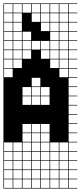

<svg xmlns="http://www.w3.org/2000/svg" viewBox="-20 -827 469 1115"><path d="M325 -803.6V-753.6H375V-803.6ZM325 -700H375V-750H325ZM271.4 -700H321.4V-750H271.4ZM217.9 -700H267.9V-750H217.9ZM164.3 -700H214.3V-750H164.3ZM110.7 -700H160.7V-750H110.7ZM57.1 -700H107.1V-750H57.1ZM3.6 -700H53.6V-750H3.6ZM325 -646.4H375V-696.4H325ZM271.4 -646.4H321.4V-696.4H271.4ZM217.9 -646.4H267.9V-696.4H217.9ZM164.3 -646.4H214.3V-696.4H164.3ZM110.7 -646.4H160.7V-696.4H110.7ZM57.1 -646.4H107.1V-696.4H57.1ZM3.6 -646.4H53.6V-696.4H3.6ZM325 -592.9H375V-642.9H325ZM271.4 -592.9H321.4V-642.9H271.4ZM217.9 -592.9H267.9V-642.9H217.9ZM164.3 -592.9H214.3V-642.9H164.3ZM110.7 -592.9H160.7V-642.9H110.7ZM57.1 -592.9H107.1V-642.9H57.1ZM3.6 -592.9H53.6V-642.9H3.6ZM57.1 -539.3H107.1V-589.3H57.1ZM164.3 -539.3H214.3V-589.3H164.3ZM3.6 -539.3H53.6V-589.3H3.6ZM110.7 -539.3H160.7V-589.3H110.7ZM217.9 -539.3H267.9V-589.3H217.9ZM271.4 -539.3H321.4V-589.3H271.4ZM325 -539.3H375V-589.3H325ZM217.9 -485.7H267.9V-535.7H217.9ZM325 -485.7H375V-535.7H325ZM271.4 -485.7H321.4V-535.7H271.4ZM110.7 -485.7H160.7V-535.7H110.7ZM57.1 -485.7H107.1V-535.7H57.1ZM3.6 -485.7H53.6V-535.7H3.6ZM325 -432.1H375V-482.1H325ZM271.4 -432.1H321.4V-482.1H271.4ZM57.1 -432.1H107.1V-482.1H57.1ZM3.6 -432.1H53.6V-482.1H3.6ZM325 -378.6H375V-428.6H325ZM3.6 -378.6H53.6V-428.6H3.6ZM164.3 -325H214.3V-375H164.3ZM110.7 -271.4H160.7V-321.4H110.7ZM164.3 -271.4H214.3V-321.4H164.3ZM217.9 -271.4H267.9V-321.4H217.9ZM217.9 -217.9H267.9V-267.9H217.9ZM110.7 -217.9H160.7V-267.9H110.7ZM164.3 -217.9H214.3V-267.9H164.3ZM217.9 -57.1H267.9V-107.1H217.9ZM110.7 -57.1H160.7V-107.1H110.7ZM164.3 -57.1H214.3V-107.1H164.3ZM110.7 -3.6H160.7V-53.6H110.7ZM164.3 -3.6H214.3V-53.6H164.3ZM217.9 -3.6H267.9V-53.6H217.9ZM325 50H375V0H325ZM3.6 50H53.6V0H3.6ZM217.9 50H267.9V0H217.9ZM57.1 50H107.1V0H57.1ZM271.4 50H321.4V0H271.4ZM110.7 50H160.7V0H110.7ZM164.3 50H214.3V0H164.3ZM3.6 103.6H53.6V53.6H3.6ZM271.4 103.6H321.4V53.6H271.4ZM57.1 103.6H107.1V53.6H57.1ZM217.9 103.6H267.9V53.6H217.9ZM110.7 103.6H160.7V53.6H110.7ZM325 103.6H375V53.6H325ZM164.3 103.6H214.3V53.6H164.3ZM271.4 157.1H321.4V107.1H271.4ZM3.6 157.1H53.6V107.1H3.6ZM57.1 157.1H107.1V107.1H57.1ZM217.9 157.1H267.9V107.1H217.9ZM110.7 157.1H160.7V107.1H110.7ZM325 157.1H375V107.1H325ZM164.3 157.1H214.3V107.1H164.3ZM164.3 210.7H214.3V160.7H164.3ZM325 210.7H375V160.7H325ZM217.9 210.7H267.9V160.7H217.9ZM110.7 210.7H160.7V160.7H110.7ZM57.1 210.7H107.1V160.7H57.1ZM3.6 210.7H53.6V160.7H3.6ZM271.4 210.7H321.4V160.7H271.4ZM325 264.3H375V214.3H325ZM164.3 264.3H214.3V214.3H164.3ZM217.9 264.3H267.9V214.3H217.9ZM3.6 264.3H53.6V214.3H3.6ZM110.7 264.3H160.7V214.3H110.7ZM57.1 264.3H107.1V214.3H57.1ZM271.4 264.3H321.4V214.3H271.4ZM271.4 -803.6V-753.6H321.4V-803.6ZM217.9 -803.6V-753.6H267.9V-803.6ZM164.3 -803.6V-753.6H214.3V-803.6ZM110.7 -803.6V-753.6H160.7V-803.6ZM57.1 -803.6V-753.6H107.1V-803.6ZM3.6 -803.6V-753.6H53.6V-803.6ZM428.6 -803.6H378.6V-753.6H428.6V-750H378.6V-700H428.6V-696.4H378.6V-646.4H428.6V-642.9H378.6V-592.9H428.6V-589.3H378.6V-539.3H428.6V-535.7H378.6V-485.7H428.6V-482.1H378.6V-432.1H428.6V-428.6H378.6V-378.6H428.6V-375H378.6V-325H428.6V-321.4H378.6V-271.4H428.6V-267.9H378.6V-217.9H428.6V-214.3H378.6V-164.3H428.6V-160.7H378.6V-110.7H428.6V-107.1H378.6V-57.1H428.6V-53.6H378.6V-3.6H428.6V0H378.6V50H428.6V53.6H378.6V103.6H428.6V107.1H378.6V157.1H428.6V160.7H378.6V210.7H428.6V214.3H378.6V264.3H428.6V267.9H0V-807.1H428.6ZM160.7 -696.4H214.3V-642.9H160.7ZM160.7 -642.9H214.3V-589.3H160.7ZM107.1 -696.4H160.7V-642.9H107.1ZM214.3 -642.9H267.9V-589.3H214.3ZM107.1 -750H160.7V-696.4H107.1Z"/></svg>

Font: Jersey 10 Charted
Style: Regular
Weight: 400
Designer: Sarah Cadigan-Fried
Version: Version 1.000; ttfautohint (v1.8.4.7-5d5b)